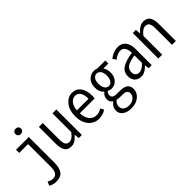

<svg xmlns="http://www.w3.org/2000/svg" viewBox="49 -1702 2877 2877"><g transform="rotate(-45 1487.5 -263.0)"><path d="M162.1 224.6Q95.7 224.6 41 192.4L69.3 129.9Q116.2 159.2 158.2 159.2Q258.8 159.2 258.8 13.7V-473.6H71.3V-541H340.8V7.8Q340.8 112.3 300.3 168.5Q259.8 224.6 162.1 224.6ZM289.1 -656.2Q263.7 -656.2 247.1 -671.9Q230.5 -687.5 230.5 -712.9Q230.5 -737.3 247.1 -753.4Q263.7 -769.5 289.1 -769.5Q315.4 -769.5 332 -753.9Q348.6 -738.3 348.6 -712.9Q348.6 -687.5 332 -671.9Q315.4 -656.2 289.1 -656.2Z M694.3 11.7Q622.1 11.7 588.9 -36.6Q555.7 -85 555.7 -184.6V-541H637.7V-195.3Q637.7 -123 656.2 -90.3Q674.8 -57.6 720.7 -57.6Q752.9 -57.6 781.7 -78.1Q810.5 -98.6 842.8 -142.6V-541H924.8V0H859.4L851.6 -76.2H847.7Q810.5 -33.2 774.9 -10.7Q739.3 11.7 694.3 11.7Z M1281.2 11.7Q1182.6 11.7 1117.2 -64Q1051.8 -139.6 1051.8 -269.5Q1051.8 -396.5 1115.2 -474.6Q1178.7 -552.7 1265.6 -552.7Q1353.5 -552.7 1402.8 -485.8Q1452.1 -418.9 1452.1 -300.8Q1452.1 -277.3 1448.2 -252H1133.8Q1135.7 -161.1 1178.2 -106.9Q1220.7 -52.7 1291 -52.7Q1349.6 -52.7 1401.4 -85.9L1429.7 -32.2Q1362.3 11.7 1281.2 11.7ZM1132.8 -313.5H1379.9Q1379.9 -399.4 1350.1 -443.8Q1320.3 -488.3 1266.6 -488.3Q1214.8 -488.3 1176.8 -441.4Q1138.7 -394.5 1132.8 -313.5Z M1735.4 244.1Q1649.4 244.1 1596.2 206.1Q1543 168 1543 101.6Q1543 30.3 1612.3 -22.5V-26.4Q1566.4 -55.7 1566.4 -114.3Q1566.4 -179.7 1620.1 -216.8V-220.7Q1563.5 -272.5 1563.5 -364.3Q1563.5 -452.1 1612.3 -502.4Q1661.1 -552.7 1730.5 -552.7Q1767.6 -552.7 1791 -541H1962.9V-476.6H1856.4Q1892.6 -425.8 1892.6 -360.4Q1892.6 -276.4 1846.7 -225.6Q1800.8 -174.8 1734.4 -174.8Q1701.2 -174.8 1666 -193.4Q1636.7 -164.1 1636.7 -127.9Q1636.7 -65.4 1726.6 -65.4H1792Q1878.9 -65.4 1920.9 -34.7Q1962.9 -3.9 1962.9 61.5Q1962.9 136.7 1899.9 190.4Q1836.9 244.1 1735.4 244.1ZM1730.5 -231.4Q1768.6 -231.4 1793.9 -266.1Q1819.3 -300.8 1819.3 -364.3Q1819.3 -427.7 1794.4 -461.4Q1769.5 -495.1 1730.5 -495.1Q1692.4 -495.1 1667.5 -461.4Q1642.6 -427.7 1642.6 -364.3Q1642.6 -300.8 1668 -266.1Q1693.4 -231.4 1730.5 -231.4ZM1742.2 188.5Q1804.7 188.5 1843.8 153.8Q1882.8 119.1 1882.8 75.2Q1882.8 36.1 1856.9 19.5Q1831.1 2.9 1777.3 2.9H1728.5Q1695.3 2.9 1664.1 -3.9Q1616.2 36.1 1616.2 90.8Q1616.2 134.8 1649.9 161.6Q1683.6 188.5 1742.2 188.5Z M2175.8 12.7Q2112.3 12.7 2073.2 -25.9Q2034.2 -64.5 2034.2 -135.7Q2034.2 -223.6 2105 -271.5Q2175.8 -319.3 2325.2 -340.8Q2325.2 -404.3 2300.8 -445.8Q2276.4 -487.3 2222.7 -487.3Q2166 -487.3 2088.9 -429.7L2055.7 -486.3Q2146.5 -552.7 2236.3 -552.7Q2319.3 -552.7 2362.3 -496.1Q2405.3 -439.5 2405.3 -341.8V0H2339.8L2332 -67.4H2328.1Q2255.9 12.7 2175.8 12.7ZM2198.2 -52.7Q2258.8 -52.7 2325.2 -127V-286.1Q2209 -268.6 2161.6 -234.9Q2114.3 -201.2 2114.3 -142.6Q2114.3 -95.7 2137.2 -74.2Q2160.2 -52.7 2198.2 -52.7Z M2544.9 0V-541H2610.4L2617.2 -463.9H2622.1Q2699.2 -552.7 2778.3 -552.7Q2850.6 -552.7 2883.8 -504.4Q2917 -456.1 2917 -356.4V0H2835V-346.7Q2835 -418 2815.9 -450.7Q2796.9 -483.4 2751 -483.4Q2692.4 -483.4 2627 -398.4V0Z"/></g></svg>

Font: GenEi Gothic M SemiLight
Style: Regular
Weight: 350
Designer: o_tamon (Modified); [Source Han Sans]
Ryoko NISHIZUKA  (kana & ideographs); Paul D. Hunt (Latin, Greek & Cyrillic); Wenl
Version: Version 1.1a;Original Version 1.004